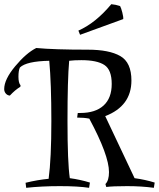

<svg xmlns="http://www.w3.org/2000/svg" viewBox="-101 -888 758 916"><path d="M487 -797 281 -722 273 -742Q355 -778 430 -868Q452 -866 472 -859Q477 -850 482.5 -828.5Q488 -807 487 -797ZM131 -35Q144 -131 144 -310.5Q144 -490 134 -598Q25 -596 -6 -566Q-13 -552 -13 -522Q-13 -492 -3 -481L-4 -474Q-29 -459 -54 -432Q-66 -433 -73.5 -442Q-81 -451 -81 -463Q-81 -509 -28.5 -572Q24 -635 72 -659Q157 -651 318 -651Q420 -651 473 -620.5Q526 -590 526 -504Q526 -382 401 -334L541 -38Q592 -31 637 -17L633 8Q574 0 505.5 0Q437 0 406 4L402 -10Q419 -27 419 -67Q419 -147 325 -322Q300 -327 267 -327L270 -349H282Q354 -349 393 -384.5Q432 -420 432 -487.5Q432 -555 397 -578Q362 -601 287 -601Q252 -601 229 -598Q221 -509 221 -311Q221 -113 232 -38Q283 -31 328 -17L324 8Q271 0 184.5 0Q98 0 24 8L21 -16Q78 -30 131 -35Z"/></svg>

Font: Almendra SC
Style: Regular
Weight: 400
Designer: Ana Sanfelippo
Foundry: Ana Sanfelippo
Version: Version 1.002